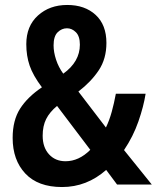

<svg xmlns="http://www.w3.org/2000/svg" viewBox="-20 -795 632 774"><path d="M251 -775Q322 -775 365.5 -735Q409 -695 409 -622Q409 -558 378 -511.5Q347 -465 296 -426L407 -281Q421 -310 430.5 -344.5Q440 -379 447 -417H567Q559 -366 538 -305.5Q517 -245 480 -190L592 -51H452L408 -110Q330 -41 230 -41Q133 -41 82 -95.5Q31 -150 31 -239Q31 -310 61 -357Q91 -404 149 -443Q113 -491 99.5 -530.5Q86 -570 86 -617Q86 -690 133 -732.5Q180 -775 251 -775ZM250 -681Q229 -681 212.5 -665Q196 -649 196 -612Q196 -585 206 -554.5Q216 -524 235 -498Q302 -546 302 -615Q302 -649 286 -665Q270 -681 250 -681ZM210 -368Q180 -343 166 -315Q152 -287 152 -248Q152 -201 177.5 -173Q203 -145 244 -145Q298 -145 344 -191Z"/></svg>

Font: Noto Sans Tamil UI Condensed SemiBold
Style: Regular
Weight: 600
Width: 3
Designer: Jelle Bosma - Monotype Design Team
Foundry: Monotype Imaging Inc.
Version: Version 2.004; ttfautohint (v1.8.4.7-5d5b)